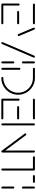

<svg xmlns="http://www.w3.org/2000/svg" viewBox="1182 -1742 559 2964"><g transform="rotate(90 1462.0 -259.5)"><path d="M34.1 -15.9V-267.4Q34.1 -273.7 38.7 -278.1Q43.3 -282.6 49.6 -282.6Q55.9 -282.6 60.4 -278.1Q64.8 -273.7 64.8 -267.4V-15.9ZM354.1 -15.6Q354.1 -9.3 349.4 -4.6Q344.8 0 338.5 0H49.6Q43.3 0 38.7 -4.6Q34.1 -9.3 34.1 -15.6Q34.1 -21.9 38.7 -26.3Q43.3 -30.7 49.6 -30.7H338.5Q344.8 -30.7 349.4 -26.3Q354.1 -21.9 354.1 -15.6ZM149.3 -259.3Q149.3 -265.6 153.7 -270.2Q158.1 -274.8 164.4 -274.8H338.5Q344.8 -274.8 349.4 -270.2Q354.1 -265.6 354.1 -259.3Q354.1 -253 349.4 -248.5Q344.8 -244.1 338.5 -244.1H164.4Q158.1 -244.1 153.7 -248.5Q149.3 -253 149.3 -259.3ZM34.1 -503.3Q34.1 -509.6 38.7 -514.1Q43.3 -518.5 49.6 -518.5H338.5Q344.8 -518.5 349.4 -514.1Q354.1 -509.6 354.1 -503.3Q354.1 -497 349.4 -492.4Q344.8 -487.8 338.5 -487.8H49.6Q43.3 -487.8 38.7 -492.4Q34.1 -497 34.1 -503.3Z M535.9 -268.1Q535.9 -261.9 531.3 -257.2Q526.7 -252.6 520.4 -252.6Q515.9 -252.6 512 -255Q508.1 -257.4 506.3 -261.5L408.1 -494.4Q405.9 -499.6 405.9 -503.3Q405.9 -509.6 410.4 -514.1Q414.8 -518.5 421.1 -518.5Q425.6 -518.5 429.4 -516.1Q433.3 -513.7 435.2 -509.6L533.7 -276.7Q535.9 -271.5 535.9 -268.1ZM644.4 0Q638.1 0 633.7 -4.6Q629.3 -9.3 629.3 -15.6Q629.3 -18.9 630.7 -21.5L839.6 -509.6Q841.5 -513.7 845.4 -516.1Q849.3 -518.5 853.7 -518.5Q860 -518.5 864.6 -514.1Q869.3 -509.6 869.3 -503.3Q869.3 -500.7 867.8 -497L658.5 -8.9Q656.7 -4.8 652.8 -2.4Q648.9 0 644.4 0Z M942.6 -0.4Q936.3 -0.4 931.7 -4.8Q927 -9.3 927 -15.6V-185.2Q927 -191.5 931.7 -196.1Q936.3 -200.7 942.6 -200.7Q948.9 -200.7 953.3 -196.1Q957.8 -191.5 957.8 -185.2V-15.6Q957.8 -9.3 953.3 -4.8Q948.9 -0.4 942.6 -0.4ZM942.6 -318.1Q936.3 -318.1 931.7 -322.6Q927 -327 927 -333.3V-503.3Q927 -509.6 931.7 -514.1Q936.3 -518.5 942.6 -518.5Q948.9 -518.5 953.3 -514.1Q957.8 -509.6 957.8 -503.3V-333.3Q957.8 -327 953.3 -322.6Q948.9 -318.1 942.6 -318.1Z M1041.9 -294.4Q1048.1 -294.4 1052.6 -290Q1057 -285.6 1057 -279.3V-15.6Q1057 -9.3 1052.6 -4.8Q1048.1 -0.4 1041.9 -0.4Q1035.6 -0.4 1030.9 -4.8Q1026.3 -9.3 1026.3 -15.6V-279.3Q1026.3 -285.6 1030.9 -290Q1035.6 -294.4 1041.9 -294.4ZM1167 -15.6Q1167 -21.9 1171.7 -26.3Q1176.3 -30.7 1182.6 -30.7Q1244.8 -30.7 1297.2 -61.5Q1349.6 -92.2 1380.4 -144.6Q1411.1 -197 1411.1 -259.3Q1411.1 -321.5 1380.4 -373.9Q1349.6 -426.3 1297.2 -457Q1244.8 -487.8 1182.6 -487.8H1041.5Q1035.2 -487.8 1030.6 -492.4Q1025.9 -497 1025.9 -503.3Q1025.9 -509.6 1030.6 -514.1Q1035.2 -518.5 1041.5 -518.5H1182.6Q1253 -518.5 1312.4 -483.7Q1371.9 -448.9 1406.9 -389.3Q1441.9 -329.6 1441.9 -259.3Q1441.9 -188.9 1406.9 -129.3Q1371.9 -69.6 1312.4 -34.8Q1253 0 1182.6 0Q1176.3 0 1171.7 -4.6Q1167 -9.3 1167 -15.6Z M1502.6 -15.9V-267.4Q1502.6 -273.7 1507.2 -278.1Q1511.9 -282.6 1518.1 -282.6Q1524.4 -282.6 1528.9 -278.1Q1533.3 -273.7 1533.3 -267.4V-15.9ZM1822.6 -15.6Q1822.6 -9.3 1818 -4.6Q1813.3 0 1807 0H1518.1Q1511.9 0 1507.2 -4.6Q1502.6 -9.3 1502.6 -15.6Q1502.6 -21.9 1507.2 -26.3Q1511.9 -30.7 1518.1 -30.7H1807Q1813.3 -30.7 1818 -26.3Q1822.6 -21.9 1822.6 -15.6ZM1617.8 -259.3Q1617.8 -265.6 1622.2 -270.2Q1626.7 -274.8 1633 -274.8H1807Q1813.3 -274.8 1818 -270.2Q1822.6 -265.6 1822.6 -259.3Q1822.6 -253 1818 -248.5Q1813.3 -244.1 1807 -244.1H1633Q1626.7 -244.1 1622.2 -248.5Q1617.8 -253 1617.8 -259.3ZM1502.6 -503.3Q1502.6 -509.6 1507.2 -514.1Q1511.9 -518.5 1518.1 -518.5H1807Q1813.3 -518.5 1818 -514.1Q1822.6 -509.6 1822.6 -503.3Q1822.6 -497 1818 -492.4Q1813.3 -487.8 1807 -487.8H1518.1Q1511.9 -487.8 1507.2 -492.4Q1502.6 -497 1502.6 -503.3Z M1900 -0.4Q1893.7 -0.4 1889.1 -4.8Q1884.4 -9.3 1884.4 -15.6V-503.3Q1884.4 -509.6 1889.1 -514.1Q1893.7 -518.5 1900 -518.5Q1906.3 -518.5 1910.7 -514.1Q1915.2 -509.6 1915.2 -503.3V-15.6Q1915.2 -9.3 1910.7 -4.8Q1906.3 -0.4 1900 -0.4ZM2038.9 -370.4Q2038.9 -376.7 2043.3 -381.3Q2047.8 -385.9 2054.1 -385.9Q2061.1 -385.9 2066.3 -379.6L2330.7 -24.4L2306.3 -5.9L2041.9 -361.1Q2038.9 -365.2 2038.9 -370.4ZM2318.5 -0.4Q2312.2 -0.4 2307.6 -4.8Q2303 -9.3 2303 -15.6V-503.3Q2303 -509.6 2307.6 -514.1Q2312.2 -518.5 2318.5 -518.5Q2324.8 -518.5 2329.3 -514.1Q2333.7 -509.6 2333.7 -503.3V-15.6Q2333.7 -9.3 2329.3 -4.8Q2324.8 -0.4 2318.5 -0.4Z M2611.9 -504.1V-15.6Q2611.9 -9.3 2607.4 -4.8Q2603 -0.4 2596.7 -0.4Q2590.4 -0.4 2585.7 -4.8Q2581.1 -9.3 2581.1 -15.6V-504.1ZM2391.9 -503.3Q2391.9 -509.6 2396.3 -514.1Q2400.7 -518.5 2407 -518.5H2596.7Q2603 -518.5 2607.4 -514.1Q2611.9 -509.6 2611.9 -503.3Q2611.9 -497 2607.4 -492.4Q2603 -487.8 2596.7 -487.8H2407Q2400.7 -487.8 2396.3 -492.4Q2391.9 -497 2391.9 -503.3ZM2682.6 -503.3Q2682.6 -509.6 2687 -514.1Q2691.5 -518.5 2697.8 -518.5H2786.3Q2792.6 -518.5 2797 -514.1Q2801.5 -509.6 2801.5 -503.3Q2801.5 -497 2797 -492.4Q2792.6 -487.8 2786.3 -487.8H2697.8Q2691.5 -487.8 2687 -492.4Q2682.6 -497 2682.6 -503.3Z M2875.2 -0.4Q2868.9 -0.4 2864.3 -4.8Q2859.6 -9.3 2859.6 -15.6V-185.2Q2859.6 -191.5 2864.3 -196.1Q2868.9 -200.7 2875.2 -200.7Q2881.5 -200.7 2885.9 -196.1Q2890.4 -191.5 2890.4 -185.2V-15.6Q2890.4 -9.3 2885.9 -4.8Q2881.5 -0.4 2875.2 -0.4ZM2875.2 -318.1Q2868.9 -318.1 2864.3 -322.6Q2859.6 -327 2859.6 -333.3V-503.3Q2859.6 -509.6 2864.3 -514.1Q2868.9 -518.5 2875.2 -518.5Q2881.5 -518.5 2885.9 -514.1Q2890.4 -509.6 2890.4 -503.3V-333.3Q2890.4 -327 2885.9 -322.6Q2881.5 -318.1 2875.2 -318.1Z"/></g></svg>

Font: 26F Galaxy Hebrew Ultra Light
Style: Regular
Weight: 200
Designer: C₂₉H₂₅N₃O₅
Version: Version 1.000